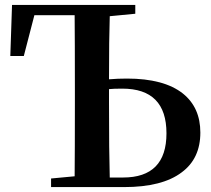

<svg xmlns="http://www.w3.org/2000/svg" viewBox="-20 -762 861 782"><path d="M188 0V-35L284 -44Q285 -144 285 -346V-395Q285 -600 284 -700H120L77 -534H22L29 -742H531V-706L427 -696Q424 -605 424 -439Q459 -442 497 -442Q648 -442 725 -381Q796 -324 796 -222Q796 -116 720 -60Q641 0 485 0ZM427 -39H481Q658 -39 658 -219Q658 -401 478 -401Q442 -401 424 -399V-346Q424 -140 427 -39Z"/></svg>

Font: GenRyuMin TW B
Style: Regular
Weight: 700
Version: Version 1.501;PS 1;hotconv 16.6.51;makeotf.lib2.5.65220